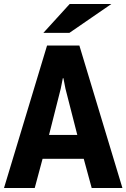

<svg xmlns="http://www.w3.org/2000/svg" viewBox="-20 -938 631 958"><path d="M397.9 -145.5H192.4L153.3 0H0L214.8 -710.9H376L590.8 0H437.5ZM224.6 -264.6H365.7L306.6 -495.6L296.4 -547.9H293.5L283.2 -496.1ZM327.6 -918H535.6L326.2 -773.9H196.3Z"/></svg>

Font: Ufes Sans ExtraBold
Style: Regular
Weight: 800
Designer: Ricardo Esteves & Filipe Motta
Foundry: ProDesignUfes - Ricardo Esteves, Filipe Motta (This is a derivative work, based on Roboto family, by Christian Robertson
Version: Version 2.0